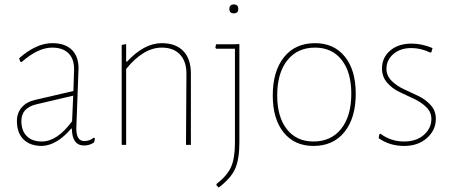

<svg xmlns="http://www.w3.org/2000/svg" viewBox="-20 -651 2034 863"><path d="M215 -457Q272 -457 302.5 -427.5Q333 -398 333 -344Q333 -332 328 -209Q323 -86 323 -73Q323 -17 359 -17Q383 -17 401 -32L407 -29L403 -11Q383 3 358 3Q304 3 303 -73H300Q236 2 169 5Q115 5 85.5 -24.5Q56 -54 56 -107Q56 -143 77.5 -168Q99 -193 138 -202L310 -242L313 -340Q313 -387 287.5 -412Q262 -437 214 -437Q151 -437 77 -372L71 -374L66 -389Q143 -457 215 -457ZM309 -221 143 -182Q76 -166 76 -107Q76 -64 100 -39.5Q124 -15 168 -15Q237 -15 304 -106Z M547 -453V-374H551Q628 -457 707 -457Q770 -457 804 -421.5Q838 -386 838 -321V0H816L818 -320Q818 -375 789 -406Q760 -437 707 -437Q625 -437 547 -341V0H527V-449Z M1011 -611Q1011 -631 1031 -631Q1051 -631 1051 -611Q1051 -591 1031 -591Q1011 -591 1011 -611ZM1054 -453 1056 -451V-12Q1056 66 1036.5 108.5Q1017 151 963 192L953 182V176Q1001 139 1018.5 99.5Q1036 60 1036 -8V-432H952L948 -436L951 -452H1034Z M1396 -457Q1481 -457 1530 -396.5Q1579 -336 1579 -230Q1579 -121 1528.5 -58Q1478 5 1389 5Q1304 5 1255 -55.5Q1206 -116 1206 -222Q1206 -331 1256.5 -394Q1307 -457 1396 -457ZM1396 -437Q1317 -437 1271.5 -380Q1226 -323 1226 -222Q1226 -125 1269.5 -70Q1313 -15 1389 -15Q1468 -15 1513.5 -72Q1559 -129 1559 -230Q1559 -327 1515.5 -382Q1472 -437 1396 -437Z M1830 -455Q1876 -455 1924 -435L1919 -416L1913 -415Q1872 -435 1829 -435Q1779 -435 1748 -408Q1717 -381 1717 -342Q1717 -311 1740 -288Q1763 -265 1795.5 -250Q1828 -235 1860.5 -219.5Q1893 -204 1916 -178.5Q1939 -153 1939 -117Q1939 -66 1899 -30.5Q1859 5 1797 5Q1731 5 1682 -30L1685 -47L1690 -50Q1737 -15 1796 -15Q1852 -15 1885.5 -45Q1919 -75 1919 -116Q1919 -147 1896 -169.5Q1873 -192 1840.5 -207Q1808 -222 1775.5 -237.5Q1743 -253 1720 -279.5Q1697 -306 1697 -343Q1697 -392 1733.5 -423.5Q1770 -455 1830 -455Z"/></svg>

Font: Alegreya Sans SC Thin
Style: Regular
Weight: 100
Designer: Juan Pablo del Peral
Foundry: Huerta Tipografica
Version: Version 2.007